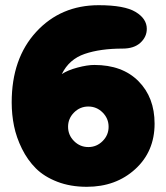

<svg xmlns="http://www.w3.org/2000/svg" viewBox="-20 -720 640 739"><path d="M314 -1Q426 -1 500.5 -69Q575 -137 575 -244Q575 -345 513 -407.5Q451 -470 343 -470Q316 -470 278.5 -460Q241 -450 218 -435Q246 -492 306 -512.5Q366 -533 452 -533Q496 -533 520.5 -555.5Q545 -578 545 -609Q545 -648 502 -674Q459 -700 360 -700Q214 -700 119.5 -597.5Q25 -495 25 -326Q25 -279 34 -235Q43 -191 64.5 -147.5Q86 -104 118 -72Q150 -40 200.5 -20.5Q251 -1 314 -1ZM375 -177Q352 -154 320 -154Q288 -154 265 -177Q242 -200 242 -232Q242 -264 265 -287Q288 -310 320 -310Q352 -310 375 -287Q398 -264 398 -232Q398 -200 375 -177Z"/></svg>

Font: Cherry Bomb
Style: Regular
Weight: 400
Designer: satsuyako
Foundry: satsuyako
Version: Version 4.0